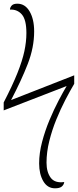

<svg xmlns="http://www.w3.org/2000/svg" viewBox="-30 -780 422 1040"><path d="M268 240Q227 240 204.5 201.5Q182 163 182 105Q182 49 198 -11.5Q214 -72 238 -129.5Q262 -187 287.5 -235.5Q313 -284 331 -314L-10 -182V-225Q38 -318 64.5 -384.5Q91 -451 102 -502.5Q113 -554 113 -601Q113 -673 88.5 -701.5Q64 -730 24 -728Q24 -739 33 -749.5Q42 -760 64 -760Q106 -760 130.5 -718Q155 -676 155 -610Q155 -523 120.5 -434Q86 -345 30 -238L372 -372V-326Q350 -289 324 -239Q298 -189 275 -132.5Q252 -76 237 -16Q222 44 222 101Q222 152 244.5 182.5Q267 213 318 206Q316 221 304.5 230.5Q293 240 268 240Z"/></svg>

Font: Noto Serif ExtraLight
Style: Regular
Weight: 200
Designer: Monotype Design Team
Foundry: Monotype Imaging Inc.
Version: Version 2.015; ttfautohint (v1.8.4.7-5d5b)